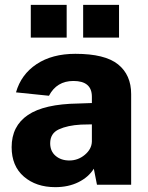

<svg xmlns="http://www.w3.org/2000/svg" viewBox="-20 -762 609 792"><path d="M28 -155Q28 -242 95 -287.5Q162 -333 303 -335L359 -337V-363Q359 -428 283 -428Q214 -428 182 -367L46 -381Q67 -455 131 -497.5Q195 -540 291 -540Q413 -540 467 -496.5Q521 -453 521 -374V0H380L367 -66Q345 -31 303.5 -10.5Q262 10 208 10Q129 10 78.5 -33.5Q28 -77 28 -155ZM359 -178V-249L314 -248Q259 -245 223 -228.5Q187 -212 187 -171Q187 -138 209.5 -119Q232 -100 266 -100Q302 -100 330 -123.5Q358 -147 359 -178ZM255 -607H107V-742H255ZM471 -607H323V-742H471Z"/></svg>

Font: Morrison
Style: Bold
Weight: 700
Designer: Pablo Impallari, Rodrigo Fuenzalida (Modified by Dan O. Williams)
Version: Version 0.03;June 6, 2019;FontCreator 11.5.0.2425 64-bit; tt